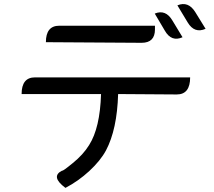

<svg xmlns="http://www.w3.org/2000/svg" viewBox="-20 -856 1040 933"><path d="M203 -651Q203 -731 268 -731H733V-713Q733 -648 668 -648L203 -651ZM85 -399Q85 -480 150 -480H904Q904 -397 839 -397L554 -399Q549 -227 495 -125Q468 -75 414 -25Q361 24 298 57Q224 2 282 -27Q283 -22 333 -63Q384 -104 413 -151Q466 -234 471 -399H85ZM732 -790Q785 -812 818 -756L867 -675Q813 -651 781 -707L732 -790ZM842 -830Q895 -852 929 -797L979 -716Q925 -692 892 -747L842 -830Z"/></svg>

Font: Swei Toothpaste CJK TC
Style: Regular
Weight: 400
Version: Version 1.0